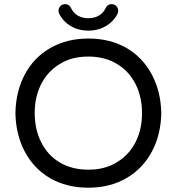

<svg xmlns="http://www.w3.org/2000/svg" viewBox="-20 -874 833 905"><path d="M215.8 -34.2Q139.6 -79.1 97.2 -158.7Q54.7 -238.3 52.7 -340.8Q54.7 -443.4 96.7 -522.5Q138.7 -602.5 216.8 -647.5Q294.9 -692.4 396.5 -692.4Q499 -692.4 577.1 -647.5Q653.3 -602.5 695.8 -522.5Q738.3 -442.4 740.2 -340.8Q738.3 -239.3 696.3 -160.2Q653.3 -79.1 575.7 -34.2Q498 10.7 396.5 10.7Q293.9 10.7 215.8 -34.2ZM173.8 -204.1Q205.1 -141.6 262.2 -107.9Q319.3 -74.2 396.5 -74.2Q475.6 -74.2 531.2 -109.4Q587.9 -143.6 618.7 -203.6Q649.4 -263.7 649.4 -340.8Q649.4 -417 619.1 -477.5Q587.9 -539.1 530.3 -573.2Q472.7 -607.4 396.5 -607.4Q317.4 -607.4 261.7 -572.3Q205.1 -538.1 174.3 -478Q143.6 -418 143.6 -340.8Q143.6 -264.6 173.8 -204.1ZM287.1 -854.5Q306.6 -854.5 315.4 -835Q326.2 -812.5 347.2 -800.3Q368.2 -788.1 396.5 -788.1Q424.8 -788.1 445.8 -800.3Q466.8 -812.5 477.5 -835Q486.3 -854.5 505.9 -854.5Q519.5 -854.5 528.3 -845.2Q537.1 -835.9 537.1 -823.2Q537.1 -815.4 534.2 -809.6Q515.6 -772.5 479 -751Q442.4 -729.5 396.5 -729.5Q350.6 -729.5 314 -751Q277.3 -772.5 258.8 -809.6Q255.9 -815.4 255.9 -823.2Q255.9 -835.9 264.6 -845.2Q273.4 -854.5 287.1 -854.5Z"/></svg>

Font: jf-openhuninn-2.0
Style: Regular
Weight: 400
Designer: [Kosugi Maru]
Designed by MOTOYA      

[Varela Round]
Joe Prince (Latin component); Avraham Cornfeld (Hebrew component)
Foundry: justfont CO.,LTD.
Version: 2.0